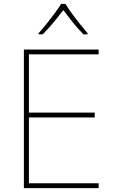

<svg xmlns="http://www.w3.org/2000/svg" viewBox="-20 -969 590 989"><path d="M488 0H103V-714H488V-689H129V-389H468V-364H129V-25H488ZM317 -949Q329 -929 349 -901.5Q369 -874 391 -846.5Q413 -819 431 -798V-792H410Q382 -820 354.5 -854.5Q327 -889 306 -917Q285 -889 256.5 -854.5Q228 -820 200 -792H179V-798Q198 -819 220 -846.5Q242 -874 262.5 -901.5Q283 -929 295 -949Z"/></svg>

Font: Noto Sans Kannada Thin
Style: Regular
Weight: 100
Designer: Jelle Bosma - Monotype Design Team
Foundry: Monotype Imaging Inc.
Version: Version 2.005; ttfautohint (v1.8.4.7-5d5b)